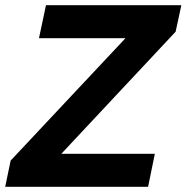

<svg xmlns="http://www.w3.org/2000/svg" viewBox="-38 -719 718 739"><path d="M3 -101 445 -572H112L139 -699H660L638 -597L198 -127H558L532 0H-18Z"/></svg>

Font: Prompt SemiBold
Style: Italic
Weight: 600
Italic angle: -12°
Designer: Katatrad Team
Foundry: CadsonDemak
Version: Version 1.001